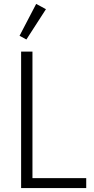

<svg xmlns="http://www.w3.org/2000/svg" viewBox="-20 -962 483 982"><path d="M421 0H88V-698H146V-51H421ZM215 -915 115 -760 80 -779 165 -942Z"/></svg>

Font: IBM Plex Sans Condensed Light
Style: Regular
Weight: 300
Width: 3
Designer: Mike Abbink, Paul van der Laan, Pieter van Rosmalen
Foundry: Bold Monday
Version: Version 3.201